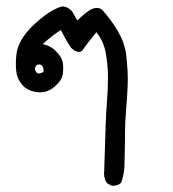

<svg xmlns="http://www.w3.org/2000/svg" viewBox="-20 -262 540 600"><path d="M328.1 317.9 315.4 311 314.5 310.1 313.5 309.1Q302.7 292.5 305.7 270Q310.5 97.2 314 59.1Q317.4 21.5 317.4 -19.5Q317.4 -60.1 310.1 -98.6Q303.7 -132.8 281.2 -161.6Q264.6 -141.1 254.4 -127.7Q244.1 -114.3 240.2 -108.4Q238.3 -105 235.4 -102.8Q232.4 -100.6 229.5 -100.1Q226.6 -99.6 223.1 -100.1Q219.7 -100.6 216.3 -102.3Q212.9 -104 209.7 -106.4Q206.5 -108.9 203.1 -111.8L202.6 -112.3L202.1 -112.8Q186 -136.2 170.4 -168Q147.9 -155.3 113.3 -124Q136.2 -120.1 152.3 -104.5Q163.1 -94.2 168.9 -84.7Q174.8 -75.2 176.3 -65.9Q178.7 -48.8 176.3 -30.3Q174.8 -20 168.2 -10.3Q161.6 -0.5 149.9 9.3Q126 29.8 95.7 25.9Q65.4 22 49.3 2.9Q33.2 -16.1 30.8 -39.6Q28.3 -61.5 30.8 -87.4Q33.2 -114.3 46.9 -137.2Q59.6 -159.7 84.5 -183.6Q108.9 -206.5 132.3 -222.2Q140.6 -227.5 147.5 -231.2Q154.3 -234.9 160.2 -237.3Q166 -239.7 170.9 -241.2Q187.5 -244.6 204.1 -227.5L205.1 -227.1V-226.6L221.7 -198.2Q253.9 -230 271.5 -235.4Q293 -242.2 305.7 -224.1Q314.5 -213.9 322 -203.9Q329.6 -193.8 336.2 -184.1Q342.8 -174.3 348.1 -165Q353.5 -155.8 357.9 -146.5Q362.3 -137.2 365.5 -128.2Q368.7 -119.1 370.8 -110.6Q373 -102.1 374 -93.3Q380.9 -36.1 378.9 7.3Q377 50.3 374 80.6Q372.6 95.7 371.6 118.7Q370.6 141.6 370.6 172.9Q370.1 204.1 369.6 225.8Q369.1 247.6 368.7 260.3Q367.2 285.2 358.9 307.6L358.4 309.1L357.4 310.1Q346.7 319.3 330.6 318.4H329.6ZM115.7 -37.1Q117.2 -50.3 111.8 -56.2Q106.4 -62 99.4 -60.3Q92.3 -58.6 89.8 -51Q87.4 -43.5 94.7 -35.2Q100.6 -28.8 115.7 -37.1Z"/></svg>

Font: NaikaiFont
Style: SemiBold
Weight: 600
Version: Version 1.89